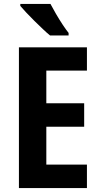

<svg xmlns="http://www.w3.org/2000/svg" viewBox="-20 -954 513 974"><path d="M421 0H76V-714H421V-596H215V-430H407V-311H215V-119H421ZM236 -934Q247 -913 263.5 -884.5Q280 -856 297.5 -829.5Q315 -803 328 -787V-774H234Q219 -786 198 -806Q177 -826 154.5 -848Q132 -870 113 -890.5Q94 -911 83 -924V-934Z"/></svg>

Font: Noto Sans Sinhala UI Condensed
Style: Bold
Weight: 700
Width: 3
Designer: Jelle Bosma - Monotype Design Team
Foundry: Monotype Imaging Inc.
Version: Version 2.006; ttfautohint (v1.8.4.7-5d5b)